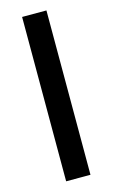

<svg xmlns="http://www.w3.org/2000/svg" viewBox="-106 -704 439 747"><g transform="rotate(-15 113.0 -331.0)"><path d="M162 0H64V-662H162Z"/></g></svg>

Font: Anek Kannada Medium Medium
Style: Regular
Weight: 500
Version: Version 1.003